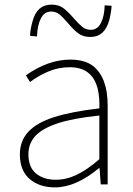

<svg xmlns="http://www.w3.org/2000/svg" viewBox="-20 -798 576 831"><path d="M66 -130Q66 -188 102.5 -227.5Q139 -267 214 -291Q289 -315 410 -329Q412 -374 403 -413Q380 -507 282 -507Q232 -507 188 -488Q144 -469 110 -443L92 -472Q189 -540 284 -540Q346 -540 382 -513Q446 -463 446 -341V0H416L411 -70H408Q308 13 218 13Q150 13 108 -23.5Q66 -60 66 -130ZM410 -109V-298Q295 -286 229 -264Q163 -242 133 -209.5Q103 -177 103 -131Q103 -74 136 -47Q169 -20 221 -20Q267 -20 312 -41.5Q357 -63 410 -109ZM274 -698Q252 -724 237 -736Q222 -748 201 -748Q172 -748 157 -718.5Q142 -689 140 -640L110 -643Q111 -672 121 -706Q140 -778 203 -778Q234 -778 254 -763Q274 -748 300 -718Q322 -693 337 -681Q352 -669 373 -669Q402 -669 417 -699Q432 -729 433 -775L463 -773Q462 -748 453 -711Q433 -638 371 -638Q340 -638 319 -653.5Q298 -669 274 -698Z"/></svg>

Font: Merged Yaku Han JP Thin
Style: Regular
Weight: 250
Designer: Ryoko NISHIZUKA 西塚涼子 (kana, bopomofo & ideographs); Paul D. Hunt (Latin, Greek & Cyrillic); Sandoll Communications 산돌커뮤니
Foundry: Adobe
Version: Version 2.004